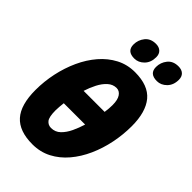

<svg xmlns="http://www.w3.org/2000/svg" viewBox="-275 -1031 1141 1141"><g transform="rotate(45 295.5 -461.0)"><path d="M231 9.8Q120.6 9.8 68.4 -48.6Q16.1 -106.9 16.1 -231.9Q16.1 -303.2 31.2 -374.3Q46.4 -445.3 75.2 -508.3Q104 -571.3 146 -620.1Q188 -668.9 241.7 -697Q295.4 -725.1 359.9 -725.1Q471.7 -725.1 522.5 -663.8Q573.2 -602.5 573.2 -483.9Q573.2 -413.1 558.8 -342Q544.4 -271 516.1 -207.8Q487.8 -144.5 446.3 -95.5Q404.8 -46.4 350.8 -18.3Q296.9 9.8 231 9.8ZM222.2 -430.2H398.9Q401.4 -447.3 402.6 -462.9Q403.8 -478.5 403.8 -491.2Q403.8 -536.6 388.4 -558.8Q373 -581.1 349.1 -581.1Q318.4 -581.1 294.2 -559.3Q270 -537.6 252.2 -503.2Q234.4 -468.8 222.2 -430.2ZM241.2 -137.2Q275.9 -137.2 300.3 -160.9Q324.7 -184.6 341.8 -220.9Q358.9 -257.3 370.1 -294.9H190.9Q189 -276.9 187.5 -261Q186 -245.1 186 -231Q186 -174.8 201.2 -156Q216.3 -137.2 241.2 -137.2ZM488.8 -778.8Q425.8 -778.8 425.8 -835Q425.8 -872.6 449.5 -902.3Q473.1 -932.1 518.1 -932.1Q545.4 -932.1 560.8 -917.7Q576.2 -903.3 576.2 -877Q576.2 -832.5 549.6 -805.7Q522.9 -778.8 488.8 -778.8ZM298.8 -778.8Q236.8 -778.8 236.8 -835Q236.8 -872.6 260.5 -902.3Q284.2 -932.1 329.1 -932.1Q355 -932.1 370.6 -917.7Q386.2 -903.3 386.2 -877Q386.2 -832.5 359.9 -805.7Q333.5 -778.8 298.8 -778.8Z"/></g></svg>

Font: Open Sans Condensed ExtraBold
Style: Italic
Weight: 800
Width: 3
Italic angle: -12°
Designer: Monotype Design Team
Foundry: Monotype Imaging Inc.
Version: Version 3.003; ttfautohint (v1.8.4)